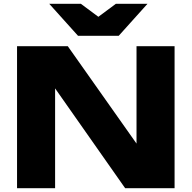

<svg xmlns="http://www.w3.org/2000/svg" viewBox="-20 -994 1012 1014"><path d="M765 -145 701 -132V-750H902V0H641L208 -617L271 -630V0H70V-750H338ZM607 -805H392L240 -974H407L547 -870H452L592 -974H759Z"/></svg>

Font: Unbounded
Style: Bold
Weight: 700
Designer: Luke Prowse, Jean-Baptiste Morizot, Fátima Lázaro, Florian Runge
Foundry: NaN
Version: Version 1.700